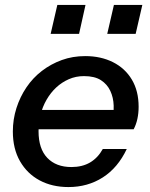

<svg xmlns="http://www.w3.org/2000/svg" viewBox="-20 -747 607 777"><path d="M257 10Q191 10 140.5 -17Q90 -44 61 -94.5Q32 -145 32 -215Q32 -264 46.5 -309.5Q61 -355 87 -393.5Q113 -432 149.5 -460Q186 -488 230 -504Q274 -520 325 -520Q388 -520 437 -495.5Q486 -471 513.5 -425Q541 -379 541 -315Q541 -289 536 -266Q531 -243 521 -224H101L118 -302H465L433 -256Q441 -288 440 -320Q439 -352 426.5 -379Q414 -406 388.5 -422.5Q363 -439 320 -439Q287 -439 258.5 -426.5Q230 -414 207.5 -393Q185 -372 168.5 -343.5Q152 -315 144 -282.5Q136 -250 136 -216Q136 -145 171.5 -108Q207 -71 269 -71Q313 -71 344.5 -89.5Q376 -108 396 -144H493Q457 -68 396 -29Q335 10 257 10ZM414 -610 441 -727H556L529 -610ZM185 -610 212 -727H326L300 -610Z"/></svg>

Font: Instrument Sans Medium
Style: Italic
Weight: 500
Italic angle: -13°
Designer: Rodrigo Fuenzalida
Foundry: fragTYPE
Version: Version 1.000;gftools[0.9.28]